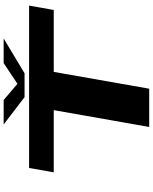

<svg xmlns="http://www.w3.org/2000/svg" viewBox="90 -948 858 1079"><g transform="rotate(-90 519.5 -409.0)"><path d="M345 0 439.5 -536.5H90L114.5 -675H1027L1002.5 -536.5H654.5L560 0ZM512.5 -700.5 359 -818H496.5L587.5 -740.5L704 -818H842.5L646.5 -700.5Z"/></g></svg>

Font: Anybody UltraExpanded Regular
Style: Bold Italic
Weight: 700
Width: 9
Italic angle: -10°
Designer: Tyler Finck
Foundry: Etcetera Type Company
Version: Version 1.010; ttfautohint (v1.8.3) -l 8 -r 50 -G 200 -x 14 